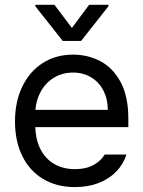

<svg xmlns="http://www.w3.org/2000/svg" viewBox="-20 -763 593 794"><path d="M42 -260.7Q42 -341.8 72 -404.5Q102.1 -467.3 156.5 -502.2Q210.9 -537.1 282.2 -537.1Q342.3 -537.1 394 -510.5Q445.8 -483.9 478.3 -424.6Q510.7 -365.2 510.7 -272.5V-237.3H126Q127.9 -182.1 148.9 -143.1Q169.9 -104 206.3 -83.7Q242.7 -63.5 290 -63.5Q335 -63.5 366 -80.3Q397 -97.2 413.1 -124H502.9Q490.2 -84 460.7 -53.5Q431.2 -22.9 387.5 -6.1Q343.8 10.7 290 10.7Q214.4 10.7 158.2 -22.9Q102.1 -56.6 72 -118.2Q42 -179.7 42 -260.7ZM425.8 -308.6Q425.8 -353 408 -387.9Q390.1 -422.9 357.4 -442.9Q324.7 -462.9 282.2 -462.9Q237.8 -462.9 203.4 -441.9Q168.9 -420.9 149.2 -385.5Q129.4 -350.1 126.5 -308.6ZM277.3 -647.5 348.6 -743.2H428.7V-737.3L315.4 -593.8H239.3L126 -737.3V-743.2H205.1Z"/></svg>

Font: Pretendard JP
Style: Regular
Weight: 400
Designer: Base glyphs from Inter by Rasmus Andersson; Hangeul glyphs from Noto Sans CJK(Source Han Sans) by Jang Soo-young and Kan
Foundry: Kil Hyung-jin
Version: Version 1.309